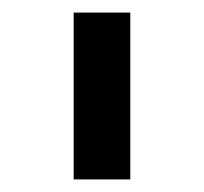

<svg xmlns="http://www.w3.org/2000/svg" viewBox="-20 -765 324 305"><path d="M97 -480V-745H187V-480Z"/></svg>

Font: Plus Jakarta Display
Style: Regular
Weight: 400
Designer: Gumpita Rahayu
Foundry: Tokotype Studio
Version: Version 1.000;hotconv 1.0.109;makeotfexe 2.5.65596